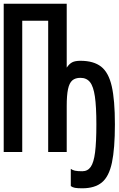

<svg xmlns="http://www.w3.org/2000/svg" viewBox="-20 -820 640 1036"><path d="M0 0V-800H340V0H240V-708H100V0ZM340 -248V-455Q354 -476 370 -484Q386 -492 414 -492Q485 -492 525.5 -460.5Q566 -429 583 -354.5Q600 -280 600 -149Q600 -18 584 57.5Q568 133 529.5 164.5Q491 196 424 196Q398 196 384.5 193.5Q371 191 362 184V91Q371 98 384.5 101Q398 104 424 104Q453 104 469.5 80.5Q486 57 493 2Q500 -53 500 -149Q500 -245 492 -299.5Q484 -354 465.5 -377Q447 -400 414 -400Q386 -400 370 -386Q354 -372 347 -339Q340 -306 340 -248Z"/></svg>

Font: Victor Mono
Style: Bold
Weight: 700
Monospace: yes
Designer: Rune Bjørnerås
Version: Version 1.561;gftools[0.9.30]